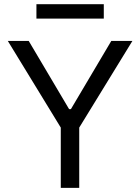

<svg xmlns="http://www.w3.org/2000/svg" viewBox="-20 -904 674 924"><path d="M118.2 -707 312.5 -378.9H321.3L515.6 -707H617.2L361.3 -290V0H272.5V-290L17.6 -707ZM479.5 -814.5H155.3V-883.8H479.5Z"/></svg>

Font: Pretendard Std
Style: Regular
Weight: 400
Designer: Base glyphs from Inter by Rasmus Andersson; Hangeul glyphs from Noto Sans CJK(Source Han Sans) by Jang Soo-young and Kan
Foundry: Kil Hyung-jin
Version: Version 1.309